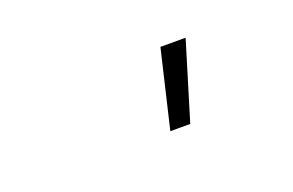

<svg xmlns="http://www.w3.org/2000/svg" viewBox="-37 -846 525 344"><g transform="rotate(-20 225.0 -674.0)"><path d="M244 -600 279 -748H327L282 -600Z"/></g></svg>

Font: Iosevka Etoile Extralight
Style: Italic
Weight: 200
Italic angle: -9°
Designer: Belleve Invis
Foundry: Belleve Invis
Version: Version 22.1.2; ttfautohint (v1.8.4)